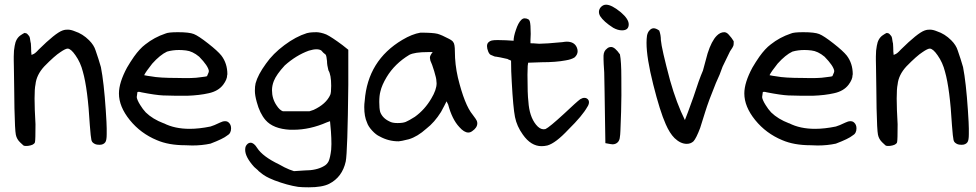

<svg xmlns="http://www.w3.org/2000/svg" viewBox="-20 -593 4122 811"><path d="M243.2 -463.9Q251 -466.8 256.8 -467.3Q262.7 -467.8 266.6 -467.8Q279.3 -467.8 295.9 -460.9Q329.1 -450.2 356.4 -422.9Q377 -402.3 383.8 -379.9Q396.5 -343.8 406.2 -309.6Q418.9 -245.1 426.8 -127Q430.7 -68.4 430.7 -50.3Q430.7 -32.2 430.7 -26.4Q430.7 0 424.8 7.8Q417 18.6 400.4 18.6Q387.7 18.6 381.8 15.6Q376 12.7 372.1 9.3Q368.2 5.9 366.2 -1Q363.3 -12.7 359.4 -64.5Q350.6 -217.8 330.1 -290Q320.3 -329.1 298.8 -359.4Q279.3 -387.7 265.6 -387.7Q256.8 -387.7 235.4 -373Q210.9 -357.4 167 -312.5Q133.8 -276.4 129.9 -236.3Q126 -218.8 126 -176.8Q126 -134.8 129.9 -68.4V-67.4Q129.9 -2.9 127.9 5.9Q127.9 7.8 127 9.8L124 13.7Q119.1 18.6 109.4 21Q99.6 23.4 94.7 23.4Q89.8 23.4 86.4 23.4Q83 23.4 79.1 21.5Q73.2 16.6 65.4 8.8Q50.8 -4.9 46.9 -23.9Q43 -43 41 -135.7Q41 -170.9 40 -216.8Q39.1 -294.9 38.6 -311.5Q38.1 -328.1 38.1 -336.9Q38.1 -345.7 38.1 -354.5Q38.1 -380.9 42 -399.4Q46.9 -430.7 67.4 -444.3Q79.1 -452.1 82 -453.1Q85 -454.1 85.4 -454.1Q85.9 -454.1 86.9 -453.1Q91.8 -453.1 95.2 -449.7Q98.6 -446.3 101.6 -442.4Q105.5 -438.5 106.4 -431.6Q107.4 -424.8 107.9 -421.9Q108.4 -418.9 108.9 -416Q109.4 -413.1 110.4 -409.2Q110.4 -402.3 111.3 -393.6Q111.3 -372.1 113.3 -360.4Q113.3 -361.3 116.2 -362.3L118.2 -363.3Q127 -365.2 143.6 -383.8Q213.9 -453.1 243.2 -463.9Z M482.4 -198.2Q482.4 -244.1 516.6 -307.6Q530.3 -331.1 545.9 -353.5Q570.3 -387.7 593.8 -405.3Q631.8 -435.5 678.7 -451.2Q690.4 -457 731.4 -457Q779.3 -457 798.8 -449.2Q818.4 -441.4 859.4 -409.2Q899.4 -377.9 915 -358.4Q940.4 -325.2 940.4 -279.3Q940.4 -277.3 939.5 -275.4Q939.5 -257.8 922.9 -235.4Q902.3 -208 861.3 -199.2Q823.2 -190.4 770.5 -188.5Q751 -188.5 725.6 -188.5Q700.2 -188.5 668.5 -189.9Q636.7 -191.4 577.1 -203.1Q570.3 -205.1 566.4 -205.1Q562.5 -205.1 560.5 -204.1Q557.6 -187.5 557.6 -183.1Q557.6 -178.7 561.5 -169.4Q565.4 -160.2 572.3 -149.4Q583 -131.8 595.7 -118.2Q625 -89.8 670.9 -72.3H671.9Q717.8 -48.8 781.2 -48.8Q821.3 -48.8 869.1 -58.6Q882.8 -62.5 909.2 -75.2Q920.9 -81.1 930.7 -81.1Q940.4 -81.1 946.3 -75.2Q956.1 -66.4 956.1 -50.8Q956.1 -29.3 939.5 -20.5Q922.9 -6.8 869.1 13.7Q833 21.5 792 21.5Q777.3 21.5 762.7 20.5Q692.4 20.5 642.6 -1Q574.2 -29.3 528.3 -85.9Q482.4 -142.6 482.4 -198.2ZM736.3 -381.8Q709 -381.8 685.5 -375Q656.2 -361.3 623 -324.2Q595.7 -290 588.9 -275.4Q601.6 -272.5 618.2 -270.5Q652.3 -263.7 729.5 -263.7Q796.9 -261.7 825.2 -266.6Q852.5 -269.5 854.5 -271.5Q855.5 -273.4 857.4 -278.3Q862.3 -288.1 862.3 -293Q859.4 -314.5 821.3 -353.5Q793 -377 765.6 -379.9Q750 -381.8 736.3 -381.8Z M1276.4 -453.1Q1289.1 -456.1 1299.3 -456.5Q1309.6 -457 1316.9 -457Q1324.2 -457 1335.4 -454.6Q1346.7 -452.1 1358.4 -447.3Q1380.9 -436.5 1426.8 -402.3Q1426.8 -402.3 1451.2 -382.8V-235.4Q1448.2 49.8 1440.4 88.9Q1425.8 155.3 1370.1 183.6Q1340.8 198.2 1284.2 198.2Q1255.9 198.2 1239.3 196.3Q1194.3 189.5 1139.6 168.9Q1113.3 158.2 1104.5 152.8Q1095.7 147.5 1092.8 145.5Q1089.8 143.6 1087.4 141.6Q1085 139.6 1082 137.2Q1079.1 134.8 1075.7 132.3Q1072.3 129.9 1069.3 126Q1056.6 115.2 1053.7 112.3Q1015.6 70.3 1015.6 40Q1015.6 30.3 1018.1 24.9Q1020.5 19.5 1025.9 14.6Q1031.2 9.8 1038.1 9.8Q1052.7 9.8 1066.4 32.2Q1089.8 68.4 1159.2 101.6Q1182.6 115.2 1202.1 123L1221.7 129.9L1265.6 127Q1317.4 127 1348.6 108.4Q1361.3 101.6 1368.2 87.9Q1375 72.3 1378.9 39.1Q1379.9 27.3 1379.9 15.6Q1379.9 -9.8 1377.9 -37.6Q1376 -65.4 1374 -81.1Q1367.2 -79.1 1360.4 -76.2Q1289.1 -44.9 1218.8 -44.9Q1211.9 -44.9 1206.1 -44.9H1205.1Q1133.8 -48.8 1101.6 -85.9Q1077.1 -114.3 1064.5 -162.1Q1056.6 -190.4 1056.6 -209.5Q1056.6 -228.5 1059.6 -241.2Q1069.3 -277.3 1103.5 -324.2Q1132.8 -366.2 1181.2 -402.3Q1229.5 -438.5 1276.4 -453.1ZM1336.9 -379.9Q1329.1 -384.8 1316.4 -384.8Q1303.7 -384.8 1284.2 -378.9Q1230.5 -359.4 1182.6 -316.4Q1147.5 -278.3 1136.7 -251Q1128.9 -231.4 1128.9 -211.9Q1128.9 -175.8 1148.4 -147.5Q1161.1 -127.9 1174.8 -123H1287.1L1304.7 -128.9Q1357.4 -153.3 1375 -192.4Q1378.9 -201.2 1378.9 -230.5Q1378.9 -277.3 1367.2 -295.9Q1361.3 -318.4 1361.3 -335Q1359.4 -356.4 1355.5 -362.3Q1345.7 -369.1 1336.9 -379.9Z M1756.8 -455.1Q1808.6 -455.1 1828.1 -450.2Q1845.7 -445.3 1877 -428.7Q1886.7 -423.8 1891.6 -418.9L1894.5 -415Q1901.4 -407.2 1901.4 -375Q1901.4 -321.3 1914.1 -265.6Q1942.4 -149.4 1976.6 -108.4Q1992.2 -87.9 1994.1 -82.5Q1996.1 -77.1 1996.1 -72.3Q1996.1 -53.7 1974.6 -39.1Q1966.8 -33.2 1958 -33.2Q1940.4 -33.2 1919.9 -56.6Q1889.6 -88.9 1873 -151.4L1866.2 -165Q1863.3 -159.2 1857.4 -147.5Q1851.6 -135.7 1842.8 -120.1Q1815.4 -76.2 1781.2 -49.8Q1743.2 -15.6 1707 -4.9Q1671.9 3.9 1664.1 3.9Q1663.1 3.9 1663.1 3.9Q1621.1 3.9 1584 -16.6Q1568.4 -23.4 1551.8 -41.5Q1535.2 -59.6 1530.3 -75.2Q1518.6 -100.6 1518.6 -140.6Q1518.6 -153.3 1520.5 -167Q1533.2 -337.9 1679.7 -424.8Q1720.7 -449.2 1755.9 -455.1ZM1795.9 -349.6Q1795.9 -358.4 1807.6 -373H1788.1Q1731.4 -373 1709 -361.3Q1647.5 -324.2 1613.3 -267.6Q1592.8 -233.4 1586.9 -207Q1582 -189.5 1582 -162.1Q1582 -134.8 1585.9 -120.1Q1595.7 -93.8 1625 -80.1Q1636.7 -73.2 1659.2 -73.2Q1681.6 -73.2 1693.8 -78.1Q1706.1 -83 1732.4 -99.6Q1774.4 -129.9 1801.8 -176.8Q1824.2 -213.9 1824.2 -241.2Q1824.2 -246.1 1823.2 -252V-252.9Q1823.2 -261.7 1814 -292.5Q1804.7 -323.2 1797.9 -336.9L1795.9 -348.6Z M2212.9 -510.7Q2216.8 -506.8 2217.8 -502.9Q2221.7 -490.2 2221.7 -450.2V-449.2Q2220.7 -431.6 2220.7 -424.8Q2220.7 -418 2220.7 -416Q2220.7 -413.1 2220.7 -410.2Q2235.4 -410.2 2243.7 -409.2Q2252 -408.2 2257.8 -408.2Q2285.2 -408.2 2355.5 -415Q2367.2 -417 2374 -417Q2405.3 -417 2416 -393.6Q2419.9 -384.8 2419.9 -377Q2419.9 -362.3 2407.2 -350.6Q2393.6 -341.8 2369.1 -337.9Q2328.1 -330.1 2268.6 -330.1L2210.9 -328.1L2209 -314.5Q2208 -298.8 2208 -277.3Q2208 -194.3 2211.9 -164.1Q2215.8 -101.6 2244.1 -66.4Q2259.8 -46.9 2276.4 -46.9Q2281.2 -46.9 2284.2 -47.9Q2300.8 -55.7 2362.3 -112.3Q2416 -163.1 2430.7 -173.8Q2440.4 -179.7 2448.2 -179.7Q2460 -179.7 2465.8 -169.9Q2467.8 -166 2467.8 -161.1Q2467.8 -156.2 2465.8 -150.9Q2463.9 -145.5 2460.9 -141.6Q2440.4 -104.5 2380.9 -45.9Q2327.1 11.7 2292 21.5Q2279.3 24.4 2267.6 24.4Q2222.7 24.4 2188.5 -24.4Q2163.1 -59.6 2155.3 -98.6Q2147.5 -137.7 2141.6 -247.1Q2138.7 -292 2138.7 -336.9Q2134.8 -338.9 2129.9 -340.8Q2126 -341.8 2124 -343.8Q2085.9 -352.5 2076.2 -353.5Q2068.4 -353.5 2057.6 -359.4Q2047.9 -361.3 2042.5 -374.5Q2037.1 -387.7 2037.1 -397.9Q2037.1 -408.2 2043 -414.1Q2048.8 -419.9 2057.1 -421.9Q2065.4 -423.8 2082.5 -423.8Q2099.6 -423.8 2117.2 -422.9L2149.4 -420.9Q2149.4 -438.5 2159.2 -466.8Q2168.9 -496.1 2180.7 -507.8Q2187.5 -515.6 2196.3 -515.6Q2205.1 -515.6 2212.9 -510.7Z M2509.8 -542Q2509.8 -554.7 2519 -564Q2528.3 -573.2 2540 -573.2Q2563.5 -573.2 2602.5 -541Q2635.7 -512.7 2635.7 -490.2Q2635.7 -464.8 2607.4 -464.8Q2589.8 -464.8 2570.3 -475.6Q2530.3 -501 2514.6 -525.4Q2509.8 -534.2 2509.8 -542ZM2532.2 -287.1Q2529.3 -330.1 2529.3 -342.3Q2529.3 -354.5 2529.3 -358.4Q2530.3 -377.9 2543.9 -387.7Q2550.8 -394.5 2561.5 -394.5Q2577.1 -394.5 2598.6 -363.3Q2604.5 -333 2604.5 -265.6Q2605.5 -187.5 2603.5 -120.6Q2601.6 -53.7 2600.6 -41Q2599.6 -28.3 2599.6 -23.9Q2599.6 -19.5 2598.6 -16.6Q2597.7 0 2588.9 8.3Q2580.1 16.6 2567.4 16.6Q2562.5 16.6 2537.1 11.7L2535.2 -109.4Q2535.2 -143.6 2533.7 -208Q2532.2 -272.5 2532.2 -287.1Z M2792 -68.4Q2767.6 -123 2739.3 -235.8Q2710.9 -348.6 2710.9 -412.1Q2710.9 -428.7 2712.9 -442.4Q2715.8 -457 2723.6 -464.8Q2731.4 -473.6 2741.2 -473.6Q2751 -473.6 2764.6 -463.9Q2771.5 -445.3 2771.5 -423.8Q2774.4 -387.7 2810.5 -252.9Q2837.9 -156.2 2873 -85.9Q2880.9 -104.5 2909.2 -183.6Q2932.6 -256.8 2949.2 -294.9L2968.8 -367.2Q2985.4 -419.9 3007.8 -442.4Q3022.5 -457 3039.1 -457Q3048.8 -457 3057.6 -447.3Q3071.3 -432.6 3079.1 -418.9Q3079.1 -412.1 3079.1 -411.1Q3079.1 -404.3 3077.6 -399.4Q3076.2 -394.5 3063.5 -376Q3048.8 -346.7 3032.2 -311.5Q3021.5 -279.3 3003.9 -242.2Q2972.7 -166 2958.5 -119.6Q2944.3 -73.2 2937.5 -52.7Q2920.9 -8.8 2909.2 3.9Q2897.5 14.6 2880.9 14.6Q2854.5 14.6 2829.1 -9.8Q2808.6 -30.3 2792 -68.4Z M3124 -198.2Q3124 -244.1 3158.2 -307.6Q3171.9 -331.1 3187.5 -353.5Q3211.9 -387.7 3235.4 -405.3Q3273.4 -435.5 3320.3 -451.2Q3332 -457 3373 -457Q3420.9 -457 3440.4 -449.2Q3460 -441.4 3501 -409.2Q3541 -377.9 3556.6 -358.4Q3582 -325.2 3582 -279.3Q3582 -277.3 3581.1 -275.4Q3581.1 -257.8 3564.5 -235.4Q3543.9 -208 3502.9 -199.2Q3464.8 -190.4 3412.1 -188.5Q3392.6 -188.5 3367.2 -188.5Q3341.8 -188.5 3310.1 -189.9Q3278.3 -191.4 3218.8 -203.1Q3211.9 -205.1 3208 -205.1Q3204.1 -205.1 3202.1 -204.1Q3199.2 -187.5 3199.2 -183.1Q3199.2 -178.7 3203.1 -169.4Q3207 -160.2 3213.9 -149.4Q3224.6 -131.8 3237.3 -118.2Q3266.6 -89.8 3312.5 -72.3H3313.5Q3359.4 -48.8 3422.9 -48.8Q3462.9 -48.8 3510.7 -58.6Q3524.4 -62.5 3550.8 -75.2Q3562.5 -81.1 3572.3 -81.1Q3582 -81.1 3587.9 -75.2Q3597.7 -66.4 3597.7 -50.8Q3597.7 -29.3 3581.1 -20.5Q3564.5 -6.8 3510.7 13.7Q3474.6 21.5 3433.6 21.5Q3418.9 21.5 3404.3 20.5Q3334 20.5 3284.2 -1Q3215.8 -29.3 3169.9 -85.9Q3124 -142.6 3124 -198.2ZM3377.9 -381.8Q3350.6 -381.8 3327.1 -375Q3297.9 -361.3 3264.6 -324.2Q3237.3 -290 3230.5 -275.4Q3243.2 -272.5 3259.8 -270.5Q3293.9 -263.7 3371.1 -263.7Q3438.5 -261.7 3466.8 -266.6Q3494.1 -269.5 3496.1 -271.5Q3497.1 -273.4 3499 -278.3Q3503.9 -288.1 3503.9 -293Q3501 -314.5 3462.9 -353.5Q3434.6 -377 3407.2 -379.9Q3391.6 -381.8 3377.9 -381.8Z M3884.8 -463.9Q3892.6 -466.8 3898.4 -467.3Q3904.3 -467.8 3908.2 -467.8Q3920.9 -467.8 3937.5 -460.9Q3970.7 -450.2 3998 -422.9Q4018.6 -402.3 4025.4 -379.9Q4038.1 -343.8 4047.9 -309.6Q4060.5 -245.1 4068.4 -127Q4072.3 -68.4 4072.3 -50.3Q4072.3 -32.2 4072.3 -26.4Q4072.3 0 4066.4 7.8Q4058.6 18.6 4042 18.6Q4029.3 18.6 4023.4 15.6Q4017.6 12.7 4013.7 9.3Q4009.8 5.9 4007.8 -1Q4004.9 -12.7 4001 -64.5Q3992.2 -217.8 3971.7 -290Q3961.9 -329.1 3940.4 -359.4Q3920.9 -387.7 3907.2 -387.7Q3898.4 -387.7 3877 -373Q3852.5 -357.4 3808.6 -312.5Q3775.4 -276.4 3771.5 -236.3Q3767.6 -218.8 3767.6 -176.8Q3767.6 -134.8 3771.5 -68.4V-67.4Q3771.5 -2.9 3769.5 5.9Q3769.5 7.8 3768.6 9.8L3765.6 13.7Q3760.7 18.6 3751 21Q3741.2 23.4 3736.3 23.4Q3731.4 23.4 3728 23.4Q3724.6 23.4 3720.7 21.5Q3714.8 16.6 3707 8.8Q3692.4 -4.9 3688.5 -23.9Q3684.6 -43 3682.6 -135.7Q3682.6 -170.9 3681.6 -216.8Q3680.7 -294.9 3680.2 -311.5Q3679.7 -328.1 3679.7 -336.9Q3679.7 -345.7 3679.7 -354.5Q3679.7 -380.9 3683.6 -399.4Q3688.5 -430.7 3709 -444.3Q3720.7 -452.1 3723.6 -453.1Q3726.6 -454.1 3727.1 -454.1Q3727.5 -454.1 3728.5 -453.1Q3733.4 -453.1 3736.8 -449.7Q3740.2 -446.3 3743.2 -442.4Q3747.1 -438.5 3748 -431.6Q3749 -424.8 3749.5 -421.9Q3750 -418.9 3750.5 -416Q3751 -413.1 3752 -409.2Q3752 -402.3 3752.9 -393.6Q3752.9 -372.1 3754.9 -360.4Q3754.9 -361.3 3757.8 -362.3L3759.8 -363.3Q3768.6 -365.2 3785.2 -383.8Q3855.5 -453.1 3884.8 -463.9Z"/></svg>

Font: JasonHandwriting2
Style: SemiBold
Weight: 600
Version: Version 1.04.7